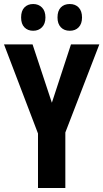

<svg xmlns="http://www.w3.org/2000/svg" viewBox="-20 -935 514 955"><path d="M238 -424 333 -714H474L305 -276V0H169V-271L0 -714H142ZM85 -848Q85 -881 101.5 -898Q118 -915 145 -915Q172 -915 189 -897.5Q206 -880 206 -848Q206 -817 189 -799.5Q172 -782 145 -782Q118 -782 101.5 -799Q85 -816 85 -848ZM266 -848Q266 -881 282.5 -898Q299 -915 327 -915Q355 -915 371.5 -897.5Q388 -880 388 -848Q388 -817 371.5 -799.5Q355 -782 327 -782Q299 -782 282.5 -799.5Q266 -817 266 -848Z"/></svg>

Font: Noto Sans Lao UI ExtCond
Style: Bold
Weight: 700
Width: 2
Designer: Monotype Design Team
Foundry: Monotype Imaging Inc.
Version: Version 2.000; ttfautohint (v1.8.4.7-5d5b)